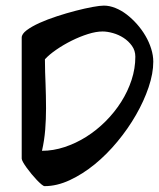

<svg xmlns="http://www.w3.org/2000/svg" viewBox="-20 -651 559 674"><path d="M136.7 2.4Q132.8 2.4 125.5 -3.7Q118.2 -9.8 109.1 -19.3Q100.1 -28.8 90.8 -40Q81.5 -51.3 73.7 -62Q65.9 -72.8 61 -81.5Q56.2 -90.3 56.2 -94.2V-519Q56.2 -531.7 73.7 -544.9Q91.3 -558.1 118.9 -570.6Q146.5 -583 180.2 -594Q213.9 -605 246.1 -613.3Q278.3 -621.6 304.7 -626.5Q331.1 -631.3 344.7 -631.3Q364.3 -631.3 385 -623Q405.8 -614.7 424.8 -600.1Q443.8 -585.4 460.9 -566.2Q478 -546.9 490.7 -525.1Q503.4 -503.4 510.7 -480Q518.1 -456.5 518.1 -434.6Q518.1 -393.1 501.7 -344.7Q485.4 -296.4 457.5 -247.8Q429.7 -199.2 392.3 -154.1Q355 -108.9 312.5 -74.2Q270 -39.6 224.9 -18.6Q179.7 2.4 136.7 2.4ZM340.3 -540.5Q317.4 -540.5 288.8 -531.5Q260.3 -522.5 231.7 -508.3Q203.1 -494.1 178 -476.8Q152.8 -459.5 137.7 -442.9Q137.7 -419.4 138.4 -398.4Q139.2 -377.4 139.9 -356.7Q140.6 -335.9 141.1 -314.9Q141.6 -293.9 141.6 -270.5Q141.6 -232.9 138.7 -195.6Q135.7 -158.2 127.4 -121.6Q167 -121.6 206.8 -134.8Q246.6 -147.9 283 -170.9Q319.3 -193.8 350.8 -225.3Q382.3 -256.8 405.5 -293.5Q428.7 -330.1 441.9 -370.4Q455.1 -410.6 455.1 -451.7Q455.1 -473.6 443.1 -490.2Q431.2 -506.8 413.8 -518.1Q396.5 -529.3 376.5 -534.9Q356.4 -540.5 340.3 -540.5Z"/></svg>

Font: RIT Kutty
Style: Bold
Weight: 700
Designer: Artist Kutty Kodungallur
Foundry: Rachana Institute of Technology
Version: 1.3.2